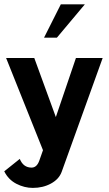

<svg xmlns="http://www.w3.org/2000/svg" viewBox="-20 -708 512 905"><path d="M463.9 -434.6H337.9L243.2 -156.2L141.6 -434.6H8.8L182.6 0L165 49.8Q153.3 82 128.9 82Q89.8 82 73.2 41L0 99.6Q19.5 138.7 57.1 158.2Q94.7 177.7 134.8 177.7Q182.6 177.7 220.2 157.2Q257.8 136.7 270.5 102.5ZM248 -530.3H187.5L266.6 -687.5H379.9Z"/></svg>

Font: Namkio Khamti Book
Style: Bold
Weight: 800
Designer: Debbi Hosken
Foundry: SIL International
Version: Version 3.917